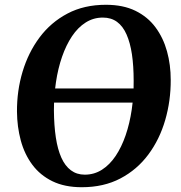

<svg xmlns="http://www.w3.org/2000/svg" viewBox="-20 -773 758 803"><path d="M127.5 -344 128.5 -403H594.5L593 -344ZM322 10Q250.5 10 199.2 -15Q148 -40 115.2 -84Q82.5 -128 67 -185.2Q51.5 -242.5 51 -306.5Q50.5 -393.5 74.5 -473.5Q98.5 -553.5 145.5 -616.5Q192.5 -679.5 262 -716.2Q331.5 -753 423 -753Q495 -753 546.5 -727.8Q598 -702.5 630.5 -658.5Q663 -614.5 678.5 -558.2Q694 -502 694 -439.5Q694.5 -352 671 -271Q647.5 -190 600.5 -126.8Q553.5 -63.5 483.8 -26.8Q414 10 322 10ZM334.5 -42.5Q374 -42.5 406.5 -63.2Q439 -84 463.8 -121Q488.5 -158 505.5 -207.5Q522.5 -257 531 -315Q539.5 -373 539 -435Q539 -497 531.8 -545.8Q524.5 -594.5 509.2 -629Q494 -663.5 469.5 -681.5Q445 -699.5 410 -699.5Q371 -699.5 338.5 -679Q306 -658.5 281.2 -621.5Q256.5 -584.5 239.5 -535.5Q222.5 -486.5 214 -429.2Q205.5 -372 205.5 -311Q206 -248 213.5 -198.2Q221 -148.5 236.5 -113.8Q252 -79 276.5 -60.8Q301 -42.5 334.5 -42.5Z"/></svg>

Font: Merriweather 36pt
Style: Bold Italic
Weight: 700
Italic angle: -7.8°
Version: Version 2.101